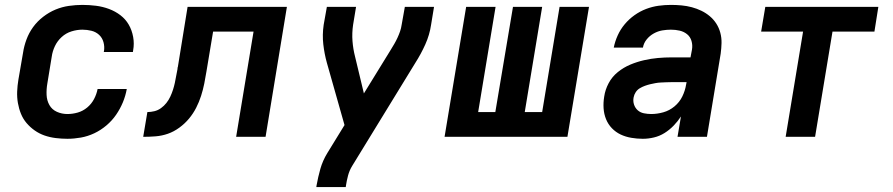

<svg xmlns="http://www.w3.org/2000/svg" viewBox="-20 -558 3640 783"><path d="M255 8Q231 8 207 5Q183 2 161.5 -5.5Q140 -13 121.5 -26Q103 -39 88.5 -56Q74 -73 65.5 -94Q57 -115 53 -138Q49 -161 50 -185Q51 -209 55 -233L74 -343Q78 -370 88 -397Q98 -424 115 -447.5Q132 -471 156 -489.5Q180 -508 206.5 -519Q233 -530 261 -534Q289 -538 316 -538Q344 -538 371.5 -534.5Q399 -531 424.5 -521.5Q450 -512 471 -496Q492 -480 505 -457.5Q518 -435 523 -407.5Q528 -380 523 -353Q523 -351 522.5 -349.5Q522 -348 522 -346H403Q403 -347 403.5 -347.5Q404 -348 404 -349Q407 -368 402 -386Q397 -404 384 -416Q371 -428 353 -432.5Q335 -437 316 -437Q294 -437 271.5 -430Q249 -423 231.5 -407Q214 -391 204 -370Q194 -349 191 -327L173 -217Q169 -194 170 -171Q171 -148 181.5 -129.5Q192 -111 212 -102Q232 -93 255 -93Q276 -93 297 -99Q318 -105 335.5 -119.5Q353 -134 363.5 -154Q374 -174 378 -195H497Q492 -167 481 -140.5Q470 -114 453.5 -90Q437 -66 414 -46.5Q391 -27 364.5 -14.5Q338 -2 310 3Q282 8 255 8Z M564 0 581 -101Q595 -101 609.5 -104.5Q624 -108 636.5 -117Q649 -126 658.5 -138Q668 -150 674.5 -164Q681 -178 685.5 -192Q690 -206 693 -220Q696 -234 698.5 -248.5Q701 -263 704 -277Q704 -278 704 -279Q704 -280 704 -281V-283Q704 -283 704.5 -283Q705 -283 705 -283L745 -530H1150L1063 0H943L1014 -429H849L822 -267Q818 -242 813 -217Q808 -192 800 -167Q792 -142 780 -118.5Q768 -95 751 -74.5Q734 -54 711.5 -37.5Q689 -21 664.5 -12.5Q640 -4 614.5 -2Q589 0 564 0Z M1270 205 1271 198Q1277 164 1286.5 130.5Q1296 97 1315 66L1385 -48L1313 -302Q1303 -338 1298.5 -377Q1294 -416 1300 -457L1313 -530H1432L1420 -457Q1415 -423 1417.5 -390.5Q1420 -358 1428 -327L1464 -177L1573 -354Q1581 -367 1588 -379Q1595 -391 1601 -404Q1607 -417 1611.5 -430Q1616 -443 1618 -457L1631 -530H1750L1738 -457Q1732 -416 1714.5 -377Q1697 -338 1674 -302L1416 119Q1405 137 1399.5 157.5Q1394 178 1391 198L1390 205Z M1793 0 1881 -530H2001L1930 -101H2000L2072 -530H2191L2120 -101H2191L2262 -530H2382L2294 0Z M2601 8Q2578 8 2554.5 4Q2531 0 2511 -9.5Q2491 -19 2475.5 -35Q2460 -51 2451.5 -72Q2443 -93 2441.5 -116.5Q2440 -140 2444 -164Q2448 -192 2462 -218.5Q2476 -245 2499.5 -264Q2523 -283 2550.5 -294.5Q2578 -306 2606.5 -312.5Q2635 -319 2663 -321.5Q2691 -324 2719 -324H2796L2802 -356Q2805 -374 2800 -391Q2795 -408 2782 -418.5Q2769 -429 2752 -433Q2735 -437 2716 -437Q2699 -437 2681 -434Q2663 -431 2646 -421.5Q2629 -412 2617 -397Q2605 -382 2602 -364H2483Q2488 -389 2499 -413.5Q2510 -438 2527.5 -459Q2545 -480 2567.5 -496Q2590 -512 2615 -521.5Q2640 -531 2665.5 -534.5Q2691 -538 2716 -538Q2738 -538 2759.5 -536Q2781 -534 2801.5 -528.5Q2822 -523 2840.5 -514Q2859 -505 2874.5 -492Q2890 -479 2901 -462Q2912 -445 2917.5 -424.5Q2923 -404 2922.5 -382.5Q2922 -361 2919 -339L2863 0H2743L2757 -83Q2744 -63 2727 -45.5Q2710 -28 2690 -15.5Q2670 -3 2647 2.5Q2624 8 2602 8Q2602 8 2602 8Q2602 8 2602 8ZM2636 -93Q2660 -93 2685 -100Q2710 -107 2730.5 -124Q2751 -141 2762.5 -164.5Q2774 -188 2778 -213L2780 -223H2719Q2708 -223 2697 -222.5Q2686 -222 2675 -221.5Q2664 -221 2653 -219Q2642 -217 2631.5 -214.5Q2621 -212 2610 -208Q2599 -204 2589 -198Q2579 -192 2572.5 -182Q2566 -172 2564 -161Q2561 -146 2565.5 -132Q2570 -118 2580.5 -108.5Q2591 -99 2606 -96Q2621 -93 2636 -93Z M3184 0 3255 -429H3084L3101 -530H3562L3546 -429H3375L3304 0Z"/></svg>

Font: Iosevka Curly Extended Oblique
Style: Bold
Weight: 700
Width: 7
Italic angle: -9°
Monospace: yes
Designer: Belleve Invis
Foundry: Belleve Invis
Version: Version 11.1.0; ttfautohint (v1.8.3)